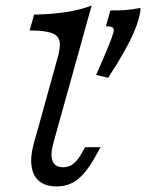

<svg xmlns="http://www.w3.org/2000/svg" viewBox="-20 -661 528 694"><path d="M371 -379.8 327.4 -390.3Q351.6 -444.4 368.1 -484.3Q384.7 -524.2 389.5 -541.9Q393.5 -555.6 387.9 -560.9Q382.3 -566.1 362.9 -566.1L379 -623.4Q407.3 -622.6 432.7 -624.6Q458.1 -626.6 487.1 -632.3Q488.7 -629 486.7 -616.5Q484.7 -604 480.6 -591.1Q475.8 -571.8 464.1 -544.4Q452.4 -516.9 430.2 -477Q408.1 -437.1 371 -379.8ZM120.2 -206.5 188.7 -454Q200 -492.7 194.8 -513.7Q189.5 -534.7 163.7 -542.7Q137.9 -550.8 87.1 -550.8L103.2 -608.1Q170.2 -609.7 221.4 -617.7Q272.6 -625.8 311.3 -641.1L190.3 -206.5ZM171.8 -139.5Q161.3 -100.8 170.2 -78.6Q179 -56.5 208.1 -56.5Q229 -56.5 244 -68.1Q258.9 -79.8 271 -100L287.9 -129H343.5L324.2 -94.4Q303.2 -56.5 281.9 -32.7Q260.5 -8.9 237.1 2Q213.7 12.9 184.7 12.9Q146 12.9 123 -5.2Q100 -23.4 94.4 -58.5Q88.7 -93.5 102.4 -143.5L120.2 -206.5H190.3Z"/></svg>

Font: Playfair 5pt SemiExpanded Light
Style: Italic
Weight: 300
Width: 6
Italic angle: -15.6°
Designer: Claus Eggers Sørensen
Foundry: Claus Eggers Sørensen
Version: Version 2.203